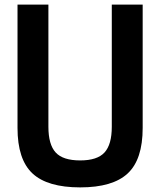

<svg xmlns="http://www.w3.org/2000/svg" viewBox="-20 -800 695 833"><path d="M328 13Q186 13 121 -47.5Q56 -108 56 -245V-780H190V-250Q190 -173 221.5 -138.5Q253 -104 328 -104Q402 -104 433.5 -138.5Q465 -173 465 -250V-780H599V-245Q599 -108 534 -47.5Q469 13 328 13Z"/></svg>

Font: Tanohe Sans SemiBold
Style: Regular
Weight: 600
Designer: Village Type and Design LLC & Cristiano Sobral
Foundry: Cooper Hewitt Smithsonian Design Museum
Version: Version 1.00;September 29, 2021;FontCreator 13.0.0.2655 64-b